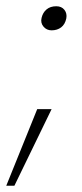

<svg xmlns="http://www.w3.org/2000/svg" viewBox="-34 -477 263 614"><path d="M-14 117 85 -128H131L12 117ZM131 -380Q115 -380 105 -392Q95 -404 99 -420Q103 -437 115 -447Q127 -457 146 -457Q163 -457 172 -445.5Q181 -434 178 -418Q174 -399 161.5 -389.5Q149 -380 131 -380Z"/></svg>

Font: REM Thin
Style: Italic
Weight: 250
Italic angle: -11°
Designer: Octavio Pardo
Foundry: Ashler Design
Version: Version 1.005;gftools[0.9.28]